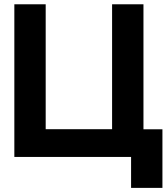

<svg xmlns="http://www.w3.org/2000/svg" viewBox="-20 -743 790 909"><path d="M47.9 0V-722.7H196.3V-131.3H510.7V-722.7H659.2V-130.9H749V146.5H600.6V0Z"/></svg>

Font: Giphurs
Style: Bold
Weight: 700
Version: Version 0.920; ttfautohint (v1.8.4.7-5d5b)